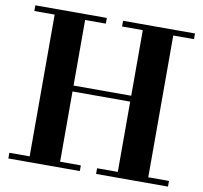

<svg xmlns="http://www.w3.org/2000/svg" viewBox="-82 -842 983 931"><g transform="rotate(10 409.0 -377.0)"><path d="M18 0V-28H118V-726H18V-754H370V-726H268V-403H552V-726H450V-754H804V-726H702V-28H804V0H450V-28H552V-374H268V-28H370V0Z"/></g></svg>

Font: Libre Bodoni SemiBold
Style: Regular
Weight: 600
Designer: Pablo Impallari, Rodrigo Fuenzalida
Foundry: Impallari Type
Version: Version 2.005;gftools[0.9.23]